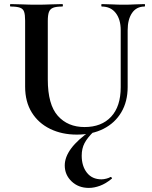

<svg xmlns="http://www.w3.org/2000/svg" viewBox="-20 -645 743 940"><path d="M571 -497Q571 -550 546.5 -581.5Q522 -613 478 -613Q476 -613 476 -619Q476 -625 478 -625Q503 -625 529.5 -623.5Q556 -622 587 -622Q614 -622 640 -623.5Q666 -625 688 -625Q690 -625 690 -619Q690 -613 688 -613Q648 -613 626.5 -581.5Q605 -550 605 -497V-219Q605 -148 574 -95.5Q543 -43 487 -14.5Q431 14 356 14Q283 14 225.5 -14Q168 -42 135.5 -94.5Q103 -147 103 -221V-544Q103 -573 98 -587.5Q93 -602 77.5 -607.5Q62 -613 32 -613Q29 -613 29 -619Q29 -625 32 -625Q58 -625 90 -623.5Q122 -622 158 -622Q196 -622 228 -623.5Q260 -625 285 -625Q288 -625 288 -619Q288 -613 285 -613Q255 -613 240 -607Q225 -601 219.5 -586Q214 -571 214 -542V-256Q214 -133 263 -78Q312 -23 394 -23Q477 -23 524 -73.5Q571 -124 571 -218ZM425 -6 439 -1Q408 29 394 55.5Q380 82 380 117Q380 168 405.5 200.5Q431 233 477 233Q488 233 501 229.5Q514 226 520 222Q523 220 526.5 224Q530 228 527 230Q498 254 469.5 264.5Q441 275 415 275Q364 275 330.5 243Q297 211 297 165Q297 124 328.5 81.5Q360 39 425 -6Z"/></svg>

Font: Cormorant Garamond Light
Style: Regular
Weight: 300
Designer: Christian Thalmann (Catharsis Fonts)
Foundry: Catharsis Fonts
Version: Version 4.001